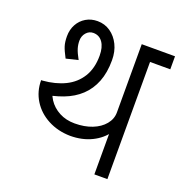

<svg xmlns="http://www.w3.org/2000/svg" viewBox="-121 -767 831 873"><g transform="rotate(20 295.0 -330.0)"><path d="M429 0V-630H492V0ZM451 -567V-630H590V-567ZM71 -260 61 -320Q123 -325 169 -347.5Q215 -370 241 -412Q267 -454 267 -515H327Q327 -455 309.5 -410.5Q292 -366 259 -335Q226 -304 178.5 -286Q131 -268 71 -260ZM265 -127Q205 -128 157 -153.5Q109 -179 82 -222.5Q55 -266 55 -320H118Q118 -282 137.5 -252Q157 -222 190 -204.5Q223 -187 265 -187ZM265 -127V-187Q312 -187 349 -201.5Q386 -216 407.5 -242Q429 -268 429 -300H468Q468 -251 441.5 -211.5Q415 -172 369 -149.5Q323 -127 265 -127ZM267 -515Q267 -556 250.5 -579.5Q234 -603 205 -603V-660Q240 -660 267.5 -641Q295 -622 311 -589.5Q327 -557 327 -515ZM126 -450Q109 -482 103 -501Q97 -520 97 -548H157Q157 -529 162.5 -511Q168 -493 184 -464ZM97 -548Q97 -580 111 -605.5Q125 -631 149.5 -645.5Q174 -660 205 -660V-603Q185 -603 171 -587Q157 -571 157 -548Z"/></g></svg>

Font: Akshar Light Light
Style: Regular
Weight: 300
Version: Version 1.100